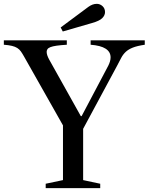

<svg xmlns="http://www.w3.org/2000/svg" viewBox="-28 -980 774 1000"><path d="M210 -23V0H494V-23L405 -42V-309L581 -636C589.7 -652.7 597.2 -667 603.5 -679C609.8 -691 617.7 -701.3 627 -710C636.3 -718.7 648.5 -726 663.5 -732C678.5 -738 699.3 -743 726 -747V-770H444V-747C513.3 -741.7 548 -719.7 548 -681C548 -668.3 544 -654 536 -638L397 -375H393L228 -670C219.3 -686 215 -699.3 215 -710C215 -714.7 216.3 -719.2 219 -723.5C221.7 -727.8 226.8 -731.5 234.5 -734.5C242.2 -737.5 252.8 -740 266.5 -742C280.2 -744 298 -745.7 320 -747V-770H-8V-747C9.3 -745.7 23.5 -743.7 34.5 -741C45.5 -738.3 54.7 -734.7 62 -730C69.3 -725.3 75.5 -719.5 80.5 -712.5C85.5 -705.5 91 -696.7 97 -686L300 -327V-42ZM288 -837 299 -816 451 -860C477 -867.3 494.8 -875.8 504.5 -885.5C514.2 -895.2 519 -905.7 519 -917C519 -929.7 514.7 -940 506 -948C497.3 -956 487.3 -960 476 -960C461.3 -960 446.7 -954.7 432 -944Z"/></svg>

Font: Libre Caslon Text
Style: Regular
Weight: 400
Designer: Pablo Impallari, Rodrigo Fuenzalida
Foundry: Pablo Impallari, Rodrigo Fuenzalida
Version: Version 1.000; ttfautohint (v0.93) -l 8 -r 50 -G 200 -x 14 -